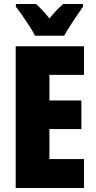

<svg xmlns="http://www.w3.org/2000/svg" viewBox="-20 -947 483 967"><path d="M403 0H59V-714H403V-570H229V-441H390V-297H229V-146H403ZM156 -767Q148 -785 130 -813Q112 -841 92.5 -869Q73 -897 60 -913V-927H161Q176 -914 193 -896Q210 -878 229 -854Q269 -903 299 -927H398V-913Q384 -894 366 -867Q348 -840 331 -813.5Q314 -787 303 -767Z"/></svg>

Font: Noto Sans Lao UI ExtCond Blk
Style: Regular
Weight: 900
Width: 2
Designer: Monotype Design Team
Foundry: Monotype Imaging Inc.
Version: Version 2.000; ttfautohint (v1.8.4.7-5d5b)